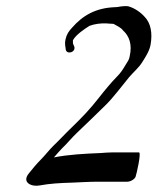

<svg xmlns="http://www.w3.org/2000/svg" viewBox="-20 -611 510 616"><path d="M415 -44C418 -52 434 -122 426 -122H339C328 -122 316 -121 303 -120C252 -118 198 -115 153 -106C161 -115 171 -127 179 -135C196 -151 211 -170 227 -185C256 -213 288 -243 317 -272C343 -297 370 -334 394 -363C410 -382 424 -392 436 -411C446 -427 459 -446 463 -467C470 -506 463 -537 445 -556C433 -570 413 -585 391 -591C391 -591 377 -592 376 -591C367 -591 359 -588 350 -588C287 -586 245 -561 211 -522C201 -511 194 -502 190 -484C187 -471 190 -461 191 -452C193 -438 214 -441 218 -452C222 -463 213 -466 214 -476V-482C224 -500 251 -518 267 -528C282 -534 304 -537 324 -536C323 -535 346 -535 345 -534C355 -528 368 -523 375 -513C394 -496 405 -469 396 -430C394 -419 390 -414 383 -403C374 -388 368 -378 356 -366C338 -348 315 -320 297 -297C269 -261 243 -234 211 -203C189 -182 171 -162 150 -142C137 -129 124 -112 111 -99C99 -87 82 -67 72 -54C49 -25 82 -11 107 -16C139 -22 173 -24 210 -25C239 -26 265 -28 292 -28H388C399 -28 412 -36 415 -44Z"/></svg>

Font: Photofail
Style: It
Weight: 400
Foundry: Cannot Into Space Fonts
Version: Version 0.97